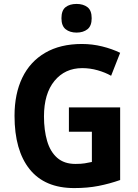

<svg xmlns="http://www.w3.org/2000/svg" viewBox="-20 -948 705 978"><path d="M331 -401H592V-31Q538 -12 482 -1Q426 10 358 10Q208 10 131 -86Q54 -182 54 -358Q54 -470 93.5 -552Q133 -634 210 -679Q287 -724 397 -724Q450 -724 500.5 -711.5Q551 -699 592 -679L546 -562Q516 -579 477.5 -590Q439 -601 399 -601Q311 -601 257.5 -536Q204 -471 204 -355Q204 -285 220 -230Q236 -175 271.5 -144Q307 -113 364 -113Q393 -113 411.5 -116Q430 -119 448 -123V-277H331ZM370 -928Q404 -928 425.5 -911.5Q447 -895 447 -855Q447 -816 425.5 -799Q404 -782 370 -782Q336 -782 314.5 -799Q293 -816 293 -855Q293 -895 314 -911.5Q335 -928 370 -928Z"/></svg>

Font: Noto Sans Gujarati UI SemiCondensed
Style: Bold
Weight: 700
Width: 4
Designer: Jelle Bosma - Monotype Design Team, Universal Thirst
Foundry: Monotype Imaging Inc.
Version: Version 2.106; ttfautohint (v1.8.4.7-5d5b)